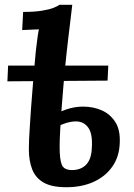

<svg xmlns="http://www.w3.org/2000/svg" viewBox="-20 -775 560 805"><path d="M258 10Q197 10 163 -9.5Q129 -29 115 -65Q101 -101 101 -149Q101 -166 102 -192.5Q103 -219 105.5 -252Q108 -285 110 -320Q115 -387 120.5 -453Q126 -519 130 -559Q132 -576 135.5 -604Q139 -632 143 -652L73 -649L77 -725Q124 -725 155 -730Q186 -735 204 -742Q222 -749 229 -755H283Q280 -726 275 -687.5Q270 -649 266 -612.5Q262 -576 259 -551Q257 -533 253.5 -497.5Q250 -462 246 -416.5Q242 -371 238.5 -323Q235 -275 232.5 -232Q230 -189 230 -159Q230 -107 239 -84.5Q248 -62 282 -62Q319 -62 341 -84.5Q363 -107 365 -154Q369 -214 350 -240Q331 -266 298 -266Q273 -266 243.5 -254.5Q214 -243 181 -223L189 -281Q258 -328 328 -328Q372 -328 407.5 -312Q443 -296 464 -262.5Q485 -229 482 -174Q480 -118 451 -76.5Q422 -35 372.5 -12.5Q323 10 258 10ZM11 -434 14 -500H434L431 -437Z"/></svg>

Font: Lora
Style: Bold Italic
Weight: 700
Italic angle: -3°
Designer: Olga Karpushina, Alexei Vanyashin (Cyrillic)
Foundry: Cyreal
Version: Version 3.004